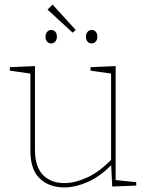

<svg xmlns="http://www.w3.org/2000/svg" viewBox="-20 -814 648 840"><path d="M261 6Q195 6 154 -33Q113 -72 113 -154V-499L120 -491L23 -505V-520L133 -525V-159Q133 -84 168 -48.5Q203 -13 262 -13Q309 -13 363.5 -38.5Q418 -64 470 -119L466 -108V-500L473 -491L376 -505V-520L486 -525V-23L479 -27L576 -17V-2L471 2L466 -98L470 -95Q420 -43 365 -18.5Q310 6 261 6ZM381 -624Q370 -624 363 -632Q356 -640 356 -653Q356 -667 363.5 -675Q371 -683 381 -683Q392 -683 399 -675Q406 -667 406 -653Q406 -640 398.5 -632Q391 -624 381 -624ZM204 -624Q193 -624 186 -632Q179 -640 179 -653Q179 -667 186.5 -675Q194 -683 204 -683Q215 -683 222 -675Q229 -667 229 -653Q229 -640 221.5 -632Q214 -624 204 -624ZM298 -671 188 -772 210 -794 311 -683Z"/></svg>

Font: Bitter Thin Thin
Style: Regular
Weight: 250
Version: Version 2.002